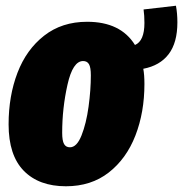

<svg xmlns="http://www.w3.org/2000/svg" viewBox="-20 -630 639 670"><path d="M480 -390Q484 -369 484 -337Q484 -238 452.5 -157Q421 -76 359.5 -28Q298 20 210 20Q116 20 63 -34Q10 -88 10 -196Q10 -295 41 -376Q72 -457 134 -505.5Q196 -554 284 -554Q401 -554 451 -473Q484 -487 484 -550Q484 -576 481 -597L594 -610Q599 -583 599 -552Q599 -481 568.5 -441Q538 -401 480 -390ZM297 -367Q297 -395 290.5 -406Q284 -417 270 -417Q234 -417 215.5 -334.5Q197 -252 197 -167Q197 -139 203.5 -127.5Q210 -116 224 -116Q248 -116 264.5 -157.5Q281 -199 289 -257.5Q297 -316 297 -367Z"/></svg>

Font: Fira Sans Extra Condensed Black
Style: Italic
Weight: 900
Width: 3
Italic angle: -8°
Designer: Carrois Corporate & Edenspiekermann AG
Foundry: Carrois Corporate GbR & Edenspiekermann AG
Version: Version 4.203